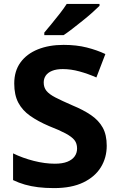

<svg xmlns="http://www.w3.org/2000/svg" viewBox="-20 -954 606 984"><path d="M527 -207Q527 -146 497 -97Q467 -48 407 -19Q347 10 257 10Q212 10 175.5 5.5Q139 1 107.5 -8Q76 -17 47 -31V-168Q96 -144 153 -129.5Q210 -115 261 -115Q300 -115 325 -125Q350 -135 362.5 -152.5Q375 -170 375 -193Q375 -219 361.5 -236Q348 -253 316.5 -270Q285 -287 231 -308Q175 -332 135 -360Q95 -388 74 -427.5Q53 -467 53 -526Q53 -590 85 -634Q117 -678 174 -701Q231 -724 306 -724Q372 -724 425 -710.5Q478 -697 520 -677L474 -557Q431 -576 387 -588Q343 -600 302 -600Q269 -600 247 -591Q225 -582 214.5 -566.5Q204 -551 204 -531Q204 -506 218 -488.5Q232 -471 264 -454.5Q296 -438 351 -414Q407 -391 446.5 -364Q486 -337 506.5 -300Q527 -263 527 -207ZM490 -924Q476 -910 453 -889.5Q430 -869 403 -847.5Q376 -826 351 -806.5Q326 -787 306 -774H207V-787Q223 -806 244.5 -832Q266 -858 287 -885Q308 -912 322 -934H490Z"/></svg>

Font: Noto Sans Syriac Eastern
Style: Bold
Weight: 700
Designer: Patrick Giasson and the Monotype Design Team
Foundry: Monotype Imaging Inc.
Version: Version 3.001